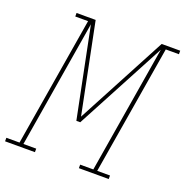

<svg xmlns="http://www.w3.org/2000/svg" viewBox="-165 -854 939 973"><g transform="rotate(20 304.5 -367.5)"><path d="M-34 0V-19H37L153 -716H84V-735H187L285 -249L543 -735H643V-716H572L456 -19H525V0H364V-19H435L549 -706L291 -221H270L172 -706L58 -19H127V0Z"/></g></svg>

Font: Iosevka Slab Thin Extended
Style: Italic
Weight: 100
Width: 7
Italic angle: -9°
Monospace: yes
Designer: Belleve Invis
Foundry: Belleve Invis
Version: Version 11.1.0; ttfautohint (v1.8.3)